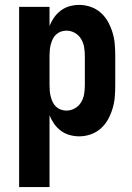

<svg xmlns="http://www.w3.org/2000/svg" viewBox="-20 -548 540 783"><path d="M58 215V-520H182V-442Q189 -460 200.5 -476.5Q212 -493 228 -505Q244 -517 263.5 -522.5Q283 -528 303 -528Q327 -528 350 -520Q373 -512 391 -496Q409 -480 420.5 -459Q432 -438 439 -415Q446 -392 448 -368Q450 -344 450 -320V-200Q450 -176 448 -152Q446 -128 439 -105Q432 -82 420.5 -61Q409 -40 391 -24Q373 -8 350 0Q327 8 303 8Q283 8 263.5 2.5Q244 -3 228 -15Q212 -27 200.5 -43.5Q189 -60 182 -78V215ZM251 -97Q269 -97 285 -106Q301 -115 310.5 -130.5Q320 -146 323 -164Q326 -182 326 -200V-320Q326 -338 323 -356Q320 -374 310.5 -389.5Q301 -405 285 -414Q269 -423 251 -423Q239 -423 228 -419Q217 -415 208.5 -407Q200 -399 195 -388.5Q190 -378 187 -366.5Q184 -355 183 -343.5Q182 -332 182 -320V-200Q182 -188 183 -176.5Q184 -165 187 -153.5Q190 -142 195 -131.5Q200 -121 208.5 -113Q217 -105 228 -101Q239 -97 251 -97Z"/></svg>

Font: Iosevka SS04 Extrabold
Style: Regular
Weight: 800
Monospace: yes
Designer: Belleve Invis
Foundry: Belleve Invis
Version: Version 19.0.0; ttfautohint (v1.8.4)